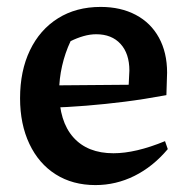

<svg xmlns="http://www.w3.org/2000/svg" viewBox="-20 -525 549 555"><path d="M256 10Q190 10 141 -21Q92 -52 65 -109Q38 -166 38 -241Q38 -320 66.5 -379.5Q95 -439 147.5 -472Q200 -505 271 -505Q329 -505 372.5 -482Q416 -459 439.5 -416Q463 -373 463 -315L461 -250Q396 -238 340.5 -231Q285 -224 229.5 -219.5Q174 -215 111 -213V-278L352 -280L354 -321Q354 -370 328.5 -398Q303 -426 258 -426Q240 -426 221 -420.5Q202 -415 184 -406Q168 -372 159.5 -334.5Q151 -297 151 -261Q151 -174 192 -128Q233 -82 308 -82Q372 -82 457 -117L465 -94Q422 -43 368.5 -16.5Q315 10 256 10Z"/></svg>

Font: Piazzolla Thin
Style: Bold
Weight: 700
Version: Version 2.005